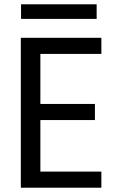

<svg xmlns="http://www.w3.org/2000/svg" viewBox="-20 -874 553 894"><path d="M452 -698V-623H168V-390H422V-315H168V-75H452V0H77V-698ZM78 -786V-854H430V-786Z"/></svg>

Font: SVN-Poppins
Style: Regular
Weight: 400
Designer: Ninad Kale (Devanagari), Jonny Pinhorn (Latin)
Foundry: Indian Type Foundry
Version: Version 3.002 2017